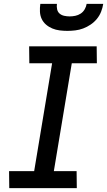

<svg xmlns="http://www.w3.org/2000/svg" viewBox="-20 -975 555 995"><path d="M378 0H28L27 -88H157L250 -647H132L131 -735H481L482 -647H352L259 -88H377ZM329 -815Q309 -815 289 -817.5Q269 -820 251 -827.5Q233 -835 218.5 -847.5Q204 -860 196 -877Q188 -894 187 -914.5Q186 -935 189 -955H275Q273 -941 276 -927Q279 -913 289 -904.5Q299 -896 313 -893Q327 -890 341 -890Q355 -890 370 -893Q385 -896 398 -904.5Q411 -913 419 -927Q427 -941 429 -955H515Q512 -935 504 -914.5Q496 -894 482 -877Q468 -860 449.5 -847.5Q431 -835 411 -827.5Q391 -820 370 -817.5Q349 -815 329 -815Z"/></svg>

Font: Iosevka Term Curly Semibold
Style: Italic
Weight: 600
Italic angle: -9°
Designer: Belleve Invis
Foundry: Belleve Invis
Version: Version 32.3.0